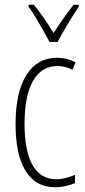

<svg xmlns="http://www.w3.org/2000/svg" viewBox="-20 -784 360 814"><path d="M190 -606H224C249 -653 285 -713 314 -756V-764H292C258 -720 235 -687 207 -644C182 -686 149 -733 123 -764H101V-756C126 -722 164 -655 190 -606ZM214 10C241 10 274 3 298 -8V-43C271 -31 244 -24 218 -24C124 -24 84 -117 84 -259C84 -422 136 -504 223 -504C246 -504 267 -499 287 -488L300 -520C277 -532 251 -539 221 -539C111 -539 46 -440 46 -258C46 -91 100 10 214 10Z"/></svg>

Font: Noto Sans Devanagari UI ExtraCondensed ExtraLight
Style: Regular
Weight: 200
Width: 2
Designer: Jelle Bosma - Monotype Design Team
Foundry: Monotype Imaging Inc.
Version: Version 2.004